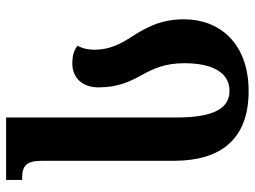

<svg xmlns="http://www.w3.org/2000/svg" viewBox="-120 -680 813 612"><g transform="rotate(-90 286.0 -373.5)"><path d="M302 13C455 13 531 -80 531 -193C531 -272 501 -319 474 -362C453 -395 434 -429 434 -479C434 -498 438 -517 447 -532C434 -543 417 -549 390 -549C344 -549 314 -516 314 -466C314 -401 334 -363 354 -326C373 -292 391 -254 391 -192C391 -102 361 -48 303 -48C248 -48 218 -96 218 -218V-760H19V-709H24C64 -709 80 -696 80 -645V-225C80 -79 146 13 302 13Z"/></g></svg>

Font: Noto Serif Georgian Condensed Bold
Style: Regular
Weight: 700
Width: 3
Designer: Monotype Design Team, Akaki Razmadze
Foundry: Google LLC
Version: Version 2.003